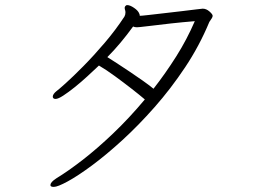

<svg xmlns="http://www.w3.org/2000/svg" viewBox="-20 -700 1040 753"><path d="M178 25Q178 20 183.5 13.5Q189 7 203 -2Q246 -28 303 -72Q360 -116 423.5 -176.5Q487 -237 548 -310Q527 -328 495.5 -352.5Q464 -377 430.5 -401.5Q397 -426 368 -443Q348 -424 323 -401Q298 -378 273 -358Q248 -338 228 -325Q208 -312 198 -312Q190 -312 188 -317Q187 -318 187 -321Q187 -331 202 -343Q208 -347 237 -373Q266 -399 307 -440.5Q348 -482 391 -532.5Q434 -583 468 -635Q472 -642 472 -651Q472 -656 471 -659Q469 -665 469 -669Q469 -675 475 -679Q476 -680 479 -680Q490 -680 506 -669Q522 -658 526 -647Q528 -643 528 -640V-638Q535 -638 561 -641Q587 -644 622 -648Q657 -652 691 -656Q725 -660 748.5 -663Q772 -666 775 -666Q789 -666 801.5 -655Q814 -644 814 -638Q814 -634 811 -629Q809 -625 806 -621.5Q803 -618 801 -614Q762 -520 706 -436Q650 -352 586.5 -280Q523 -208 459.5 -150Q396 -92 340.5 -51Q285 -10 245.5 11.5Q206 33 191 33Q180 33 178 28ZM744 -617Q695 -613 650 -608Q605 -603 573.5 -599Q542 -595 530 -594Q526 -594 523 -593.5Q520 -593 517 -593Q508 -593 502 -596Q478 -563 452.5 -532.5Q427 -502 401 -476Q414 -468 437 -453Q460 -438 487 -420Q514 -402 539.5 -384Q565 -366 582 -352Q629 -412 671 -478.5Q713 -545 744 -617Z"/></svg>

Font: Moon Stars Kai T HW Light
Style: Regular
Weight: 300
Designer: GuiWonder
Version: Version 1.101